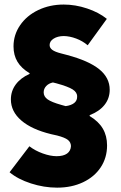

<svg xmlns="http://www.w3.org/2000/svg" viewBox="-20 -780 535 852"><path d="M22.5 -15.6 110.4 -130.9Q135.7 -111.3 169.7 -99.1Q203.6 -86.9 231.4 -86.9Q261.2 -86.9 277.6 -98.6Q293.9 -110.4 294.9 -131.8Q294.4 -148.9 281 -159.4Q267.6 -169.9 233.4 -178.7L207 -184.6Q120.6 -205.6 74.5 -245.4Q28.3 -285.2 28.3 -338.9Q28.3 -376 50 -405.3Q71.8 -434.6 111.3 -452.1V-455.1Q74.7 -477.1 57.4 -506.1Q40 -535.2 40 -574.2Q40 -625.5 69.3 -668.2Q98.6 -710.9 149.7 -735.4Q200.7 -759.8 262.7 -759.8Q314.5 -759.8 366.5 -742.4Q418.5 -725.1 454.1 -696.3L369.1 -579.1Q346.7 -598.1 318.1 -608.9Q289.6 -619.6 262.7 -620.1Q235.4 -619.6 217.8 -608.4Q200.2 -597.2 200.2 -580.1Q200.2 -567.4 212.2 -558.6Q224.1 -549.8 251 -543L277.3 -536.1Q374 -510.3 420.4 -472.7Q466.8 -435.1 466.8 -381.8Q466.8 -343.3 443.8 -314.5Q420.9 -285.6 377.9 -269V-265.1Q417.5 -241.2 436.3 -209.2Q455.1 -177.2 455.1 -134.8Q455.1 -80.1 427 -37.6Q398.9 4.9 348.4 28.8Q297.9 52.7 233.4 52.7Q175.3 52.7 117.2 33.9Q59.1 15.1 22.5 -15.6ZM252 -314.5 271.5 -309.1Q296.4 -312.5 309.6 -323.2Q322.8 -334 322.3 -351.6Q322.8 -370.1 302.5 -383.1Q282.2 -396 230.5 -410.2L214.8 -414.1Q196.3 -410.2 185.1 -398.2Q173.8 -386.2 173.8 -370.1Q173.8 -351.6 191.2 -339.1Q208.5 -326.7 252 -314.5Z"/></svg>

Font: Wanted Sans Black
Style: Regular
Weight: 900
Designer: Original Design by Kil Hyung-jin and Kang Hanbin, Wanted Lab, Inc; Hangeul from Source Han Sans by Jang Soo-young and Ka
Foundry: Wanted Lab, Inc.
Version: Version 1.003